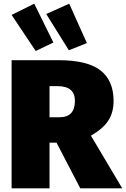

<svg xmlns="http://www.w3.org/2000/svg" viewBox="-20 -1023 684 1043"><path d="M644 0H416L287 -248H249V0H43V-696H298Q455 -696 526 -640.5Q597 -585 597 -475Q597 -412 568.5 -368Q540 -324 474 -286ZM303 -386Q387 -386 387 -475Q387 -555 293 -555H249V-386ZM174 -746 43 -942 166 -1003 270 -792ZM354 -750 231 -947 356 -1003 452 -789Z"/></svg>

Font: Trujillo Black
Style: Regular
Weight: 900
Designer: Fira Sans original fonts by bBox Type GmbH, Carrois Corporate GbR, & Edenspiekermann AG / Changes by Cristiano Sobral
Foundry: Fira Sans original fonts by bBox Type GmbH, Carrois Corporate GbR, & Edenspiekermann AG / Changes by Cristiano Sobral
Version: Version 4.301;July 28, 2020;FontCreator 13.0.0.2655 64-bit